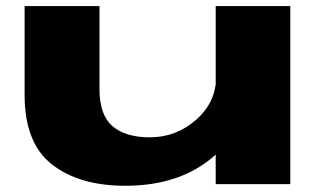

<svg xmlns="http://www.w3.org/2000/svg" viewBox="-20 -606 1072 632"><path d="M690 0V-97Q577 5.5 392.5 5.5Q241 5.5 151 -64.8Q61 -135 61 -293.5V-586H307.5V-312.5Q307.5 -228 350 -191Q392.5 -154 473 -154Q560.5 -154 626.5 -212.5Q681 -261 690 -328V-586H935.5V0Z"/></svg>

Font: Anybody UltraExpanded ExtraBold
Style: Regular
Weight: 800
Width: 9
Designer: Tyler Finck
Foundry: Etcetera Type Company
Version: Version 1.010; ttfautohint (v1.8.3) -l 8 -r 50 -G 200 -x 14 